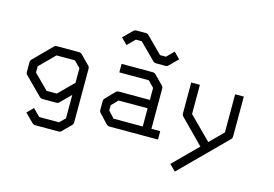

<svg xmlns="http://www.w3.org/2000/svg" viewBox="-106 -937 1832 1284"><g transform="rotate(15 810.0 -294.5)"><path d="M390 -190 321 -121Q314 -112 300 -112H205Q193 -112 184 -121L66 -239Q57 -246 57 -260V-327Q57 -339 66 -348L187 -470Q193.5 -478 208 -478H359Q372 -478 380 -470L441 -408Q450 -401 450 -387V-16Q450 -4 441 5L385 61Q378 70 364 70H203Q191 70 182 61L124 3L166 -39L215 10H352L390 -28ZM390 -274V-375L347 -418H220L117 -315V-272L217 -172H288Z M900 -108V-234H699L656 -190V-153L698 -108ZM960 -108H1021V-50H685Q673 -50 664 -59L606 -121Q597 -130 597 -142V-202Q597 -214 606 -223L665 -284Q673 -292 686 -292H900V-375L859 -417H655V-476H871Q883 -476 892 -467L951 -407Q960 -398 960 -387ZM633 -627 612 -648 672 -708Q681 -717 693 -717H758Q772 -717 779 -708L888 -599H929L977 -647L998 -626L1019 -605L962 -548Q955 -539 941 -539H876Q864 -539 855 -548L746 -657H705L654 -606Z M1307 -78 1146 -241Q1137 -250 1137 -262V-476H1197V-274L1350 -121L1441 -212V-476H1501V-200Q1501 -188 1492 -179L1185 128L1143 86Z"/></g></svg>

Font: 3270 Nerd Font
Style: Regular
Weight: 400
Monospace: yes
Version: Version 3.0.1;Nerd Fonts 3.3.0